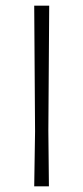

<svg xmlns="http://www.w3.org/2000/svg" viewBox="-20 -659 295 679"><path d="M101 0 104 -194 101 -639H154L151 -197L153 0Z"/></svg>

Font: t
Style: Regular
Weight: 300
Designer: Juan Pablo del Peral
Foundry: Huerta Tipografica
Version: Version 2.004; ttfautohint (v1.8.1)